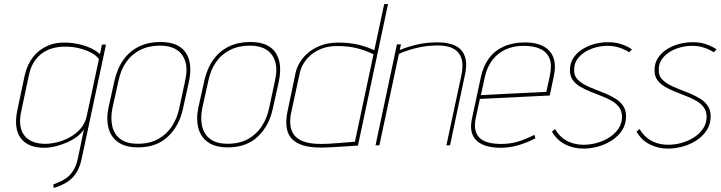

<svg xmlns="http://www.w3.org/2000/svg" viewBox="-20 -720 3569 951"><path d="M385 64 505 -499H485L475 -452Q454 -471 425 -483.5Q396 -496 366.5 -502Q337 -508 313 -509Q259 -512 215.5 -493Q172 -474 143 -436.5Q114 -399 102 -345L66 -175Q47 -84 82.5 -36Q118 12 201 12Q224 12 252 5.5Q280 -1 308.5 -13Q337 -25 360 -42Q383 -59 396 -80L366 63Q358 101 343 124.5Q328 148 310 161Q292 174 274.5 181Q257 188 244 194L246 211Q287 199 315 180Q343 161 360 132.5Q377 104 385 64ZM470 -427 410 -147Q403 -111 380 -84Q357 -57 325 -39.5Q293 -22 257.5 -14Q222 -6 190 -8Q148 -11 121 -29.5Q94 -48 84 -83Q74 -118 85 -168L123 -347Q131 -386 148.5 -413Q166 -440 189 -456.5Q212 -473 239 -480.5Q266 -488 293 -489Q314 -490 339.5 -487Q365 -484 390.5 -476Q416 -468 437 -456Q458 -444 470 -427Z M887 -185 916 -316Q935 -408 899.5 -460Q864 -512 775 -512Q715 -512 668.5 -489.5Q622 -467 591 -423.5Q560 -380 546 -316L517 -185Q506 -131 517 -87Q528 -43 564 -16.5Q600 10 664 10Q756 10 812.5 -44Q869 -98 887 -185ZM897 -320 868 -185Q858 -135 831.5 -94.5Q805 -54 763 -31Q721 -8 663 -8Q607 -8 576 -31.5Q545 -55 536 -95.5Q527 -136 537 -185L567 -320Q578 -374 605.5 -413Q633 -452 675.5 -473Q718 -494 774 -494Q822 -494 853.5 -474.5Q885 -455 897.5 -416.5Q910 -378 897 -320Z M1332 -185 1361 -316Q1380 -408 1344.5 -460Q1309 -512 1220 -512Q1160 -512 1113.5 -489.5Q1067 -467 1036 -423.5Q1005 -380 991 -316L962 -185Q951 -131 962 -87Q973 -43 1009 -16.5Q1045 10 1109 10Q1201 10 1257.5 -44Q1314 -98 1332 -185ZM1342 -320 1313 -185Q1303 -135 1276.5 -94.5Q1250 -54 1208 -31Q1166 -8 1108 -8Q1052 -8 1021 -31.5Q990 -55 981 -95.5Q972 -136 982 -185L1012 -320Q1023 -374 1050.5 -413Q1078 -452 1120.5 -473Q1163 -494 1219 -494Q1267 -494 1298.5 -474.5Q1330 -455 1342.5 -416.5Q1355 -378 1342 -320Z M1753 1 1902 -700H1883L1834 -471Q1799 -488 1755.5 -498.5Q1712 -509 1656 -509Q1606 -509 1568.5 -494.5Q1531 -480 1505 -457.5Q1479 -435 1464 -409Q1449 -383 1444 -359L1404 -168Q1395 -124 1399.5 -90.5Q1404 -57 1423.5 -34.5Q1443 -12 1479.5 -0.5Q1516 11 1571 11Q1582 11 1604 10Q1626 9 1652 7.5Q1678 6 1701 4.5Q1724 3 1739 2Q1754 1 1753 1ZM1830 -451 1738 -18Q1739 -18 1726.5 -17Q1714 -16 1694 -14.5Q1674 -13 1651 -11Q1628 -9 1607 -8Q1586 -7 1571 -7Q1513 -7 1480 -20.5Q1447 -34 1433 -57Q1419 -80 1417.5 -107Q1416 -134 1422 -161L1464 -355Q1470 -384 1485.5 -408.5Q1501 -433 1525 -452Q1549 -471 1580.5 -481.5Q1612 -492 1650 -492Q1706 -492 1750.5 -480.5Q1795 -469 1830 -451Z M2265 -346 2191 0H2209L2282 -345Q2293 -392 2287 -423.5Q2281 -455 2263.5 -473Q2246 -491 2221 -499.5Q2196 -508 2168 -509.5Q2140 -511 2114 -509Q2090 -508 2063.5 -503Q2037 -498 2010 -490Q1983 -482 1960 -472L1966 -500H1946L1840 0H1859L1956 -453Q1977 -463 2005 -472Q2033 -481 2064 -487Q2095 -493 2124 -494Q2165 -497 2195.5 -490Q2226 -483 2244.5 -465.5Q2263 -448 2268.5 -418.5Q2274 -389 2265 -346Z M2336 -133 2357 -230 2703 -247 2723 -342Q2735 -398 2721 -435Q2707 -472 2671 -491Q2635 -510 2582 -510Q2521 -510 2476 -490Q2431 -470 2402.5 -432Q2374 -394 2362 -339L2318 -134Q2309 -93 2316.5 -65Q2324 -37 2344.5 -20Q2365 -3 2395 4.5Q2425 12 2461 12Q2503 12 2546.5 -0.5Q2590 -13 2632 -35L2627 -52Q2579 -28 2541.5 -17.5Q2504 -7 2463 -7Q2430 -7 2403.5 -13Q2377 -19 2359.5 -33.5Q2342 -48 2335.5 -72.5Q2329 -97 2336 -133ZM2703 -343 2686 -265 2362 -249 2382 -341Q2393 -389 2419 -423Q2445 -457 2484.5 -475Q2524 -493 2574 -493Q2622 -493 2655.5 -478Q2689 -463 2702 -430Q2715 -397 2703 -343Z M3096 -461 3110 -475Q3110 -476 3095 -485Q3080 -494 3053.5 -502.5Q3027 -511 2991 -511Q2959 -511 2926 -502.5Q2893 -494 2865 -476.5Q2837 -459 2820 -433Q2803 -407 2803 -372Q2803 -343 2817 -323.5Q2831 -304 2854 -290.5Q2877 -277 2904.5 -266Q2932 -255 2959 -244.5Q2986 -234 3009 -221Q3032 -208 3046 -189.5Q3060 -171 3061 -144Q3061 -109 3043.5 -83Q3026 -57 2997.5 -39Q2969 -21 2936 -12Q2903 -3 2871 -3Q2841 -3 2814 -11.5Q2787 -20 2765.5 -37.5Q2744 -55 2729 -81L2714 -68Q2738 -26 2779 -5Q2820 16 2870 16Q2905 16 2942 6Q2979 -4 3010.5 -24.5Q3042 -45 3061.5 -75Q3081 -105 3081 -144Q3081 -174 3067 -195Q3053 -216 3030 -230.5Q3007 -245 2979.5 -256.5Q2952 -268 2924.5 -278.5Q2897 -289 2874 -301.5Q2851 -314 2837 -331Q2823 -348 2824 -373Q2823 -403 2838.5 -425.5Q2854 -448 2878.5 -463Q2903 -478 2932 -485.5Q2961 -493 2988 -493Q3017 -493 3039.5 -486.5Q3062 -480 3076.5 -472.5Q3091 -465 3096 -461Z M3515 -461 3529 -475Q3529 -476 3514 -485Q3499 -494 3472.5 -502.5Q3446 -511 3410 -511Q3378 -511 3345 -502.5Q3312 -494 3284 -476.5Q3256 -459 3239 -433Q3222 -407 3222 -372Q3222 -343 3236 -323.5Q3250 -304 3273 -290.5Q3296 -277 3323.5 -266Q3351 -255 3378 -244.5Q3405 -234 3428 -221Q3451 -208 3465 -189.5Q3479 -171 3480 -144Q3480 -109 3462.5 -83Q3445 -57 3416.5 -39Q3388 -21 3355 -12Q3322 -3 3290 -3Q3260 -3 3233 -11.5Q3206 -20 3184.5 -37.5Q3163 -55 3148 -81L3133 -68Q3157 -26 3198 -5Q3239 16 3289 16Q3324 16 3361 6Q3398 -4 3429.5 -24.5Q3461 -45 3480.5 -75Q3500 -105 3500 -144Q3500 -174 3486 -195Q3472 -216 3449 -230.5Q3426 -245 3398.5 -256.5Q3371 -268 3343.5 -278.5Q3316 -289 3293 -301.5Q3270 -314 3256 -331Q3242 -348 3243 -373Q3242 -403 3257.5 -425.5Q3273 -448 3297.5 -463Q3322 -478 3351 -485.5Q3380 -493 3407 -493Q3436 -493 3458.5 -486.5Q3481 -480 3495.5 -472.5Q3510 -465 3515 -461Z"/></svg>

Font: Advent Pro Thin
Style: Italic
Weight: 250
Italic angle: -12°
Version: Version 3.000